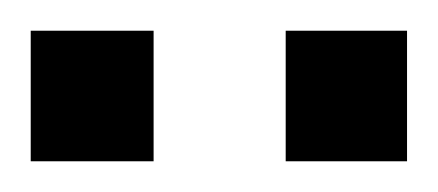

<svg xmlns="http://www.w3.org/2000/svg" viewBox="-20 -697 285 125"><path d="M0 -592V-677H80V-592ZM166 -592V-677H245V-592Z"/></svg>

Font: Saira ExtraCondensed SemiBold
Style: Regular
Weight: 600
Width: 2
Designer: Hector Gatti with collaboration of the Omnibus-Type team
Foundry: Omnibus-Type
Version: Version 1.101